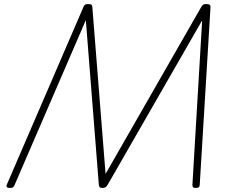

<svg xmlns="http://www.w3.org/2000/svg" viewBox="-20 -910 1142 944"><path d="M29 14Q18 14 14 10Q10 6 13 -1L390 -875Q393 -883 397.5 -886.5Q402 -890 413 -890Q425 -890 429.5 -886.5Q434 -883 434 -875L499 -55L969 -875Q975 -885 979.5 -887.5Q984 -890 993 -890Q1007 -890 1011 -886.5Q1015 -883 1015 -875L962 -1Q962 7 957.5 10.5Q953 14 942 14Q932 14 929 10.5Q926 7 926 -1L974 -810L509 -1Q503 9 497 11.5Q491 14 484 14Q477 14 472 11.5Q467 9 466 -1L402 -811L52 -1Q49 7 44.5 10.5Q40 14 29 14Z"/></svg>

Font: Playwrite IS Thin
Style: Regular
Weight: 250
Designer: Veronika Burian, José Scaglione
Foundry: TypeTogether
Version: Version 1.002